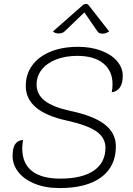

<svg xmlns="http://www.w3.org/2000/svg" viewBox="-20 -947 678 976"><path d="M44 -154Q44 -194 56.5 -213.5Q69 -233 97 -236Q93 -206 93 -193Q93 -117 142 -78Q191 -39 286 -39Q397 -39 456.5 -79.5Q516 -120 516 -196Q516 -247 470 -279Q424 -311 320 -334Q111 -379 111 -510Q111 -570 144 -615Q177 -660 237 -684.5Q297 -709 377 -709Q441 -709 493 -690Q545 -671 574.5 -637Q604 -603 604 -561Q604 -524 589.5 -502.5Q575 -481 548 -478Q552 -497 552 -519Q552 -587 505 -625Q458 -663 373 -663Q312 -663 265 -644.5Q218 -626 192 -593Q166 -560 166 -517Q166 -467 208 -434.5Q250 -402 339 -383Q457 -358 513 -314Q569 -270 569 -203Q569 -101 494.5 -46Q420 9 284 9Q209 9 154.5 -14Q100 -37 72 -74Q44 -111 44 -154ZM278 -777Q260 -777 249 -787L400 -920Q407 -927 417 -927Q426 -927 431 -920L535 -787Q518 -776 502 -776Q482 -776 475 -788L409 -884L309 -788Q298 -777 278 -777Z"/></svg>

Font: K2D Thin
Style: Italic
Weight: 100
Italic angle: -10°
Designer: Katatrad Aksorn Co.,Ltd.
Foundry: Cadson Demak Co.,Ltd.
Version: Version 1.000; ttfautohint (v1.6)